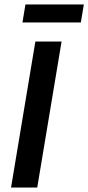

<svg xmlns="http://www.w3.org/2000/svg" viewBox="-20 -835 393 855"><path d="M29.2 0 137.5 -650H254.2L145.8 0ZM80 -735 93.3 -815H353.3L340 -735Z"/></svg>

Font: Familjen Grotesk Medium
Style: Italic
Weight: 500
Italic angle: -9.46201°
Designer: Anders Wikstroem, Jonas Baeckman, Matilda Gysing, Kristian Moeller
Foundry: Familjen STHLM AB
Version: Version 2.002; ttfautohint (v1.8.4.7-5d5b)